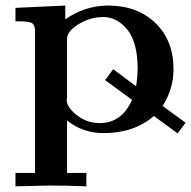

<svg xmlns="http://www.w3.org/2000/svg" viewBox="-20 -470 682 685"><path d="M35.2 147H105V-358.9Q105 -380.9 94 -387.5Q83 -394 45.9 -394H35.2V-441.9L212.9 -450.2V-400.9Q282.7 -449.7 365.2 -450.2Q470.2 -450.2 534.7 -387.7Q599.1 -325.2 599.1 -223.1Q599.1 -153.3 560.1 -91.8L642.1 -32.2L613.8 5.9L528.8 -56.2Q459 4.9 349.1 4.9Q275.9 4.9 219.2 -40V147H288.1V194.8Q222.2 191.9 157.2 191.9Q146 191.9 35.2 194.8ZM217.8 -113.8Q217.8 -87.9 253.9 -59.3Q290 -30.8 335.9 -30.8Q414.1 -30.8 451.2 -113.8L355 -184.1L383.8 -223.1L465.8 -162.1Q470.7 -195.3 471.2 -223.1Q471.2 -318.4 434.6 -363.8Q397.9 -409.2 348.1 -409.2Q302.2 -409.2 260.7 -384Q219.2 -358.9 219.2 -331.1V-123Q219.2 -122.1 218.5 -118.9Q217.8 -115.7 217.8 -113.8Z"/></svg>

Font: CMU Serif
Style: Bold
Weight: 700
Version: Version 0.7.0